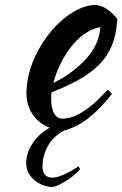

<svg xmlns="http://www.w3.org/2000/svg" viewBox="-20 -491 495 777"><path d="M86 169Q86 127 113 87.5Q140 48 181 26Q136 8 111.5 -29Q87 -66 87 -114Q87 -155 98.5 -197.5Q110 -240 130.5 -279.5Q151 -319 178.5 -354Q206 -389 237.5 -415Q269 -441 302.5 -456Q336 -471 369 -471Q415 -465 455 -414Q451 -352 433 -307.5Q415 -263 381.5 -229.5Q348 -196 300 -169Q252 -142 188 -117Q188 -111 187.5 -104.5Q187 -98 187 -91Q187 -78 189 -64Q191 -50 196 -38Q201 -26 210 -18.5Q219 -11 233 -11Q260 -11 286 -23Q312 -35 335.5 -52.5Q359 -70 379.5 -90.5Q400 -111 416 -128Q426 -119 433 -111Q394 -60 346 -19.5Q298 21 238 38Q222 46 206.5 59.5Q191 73 179 91.5Q167 110 159.5 133Q152 156 152 181Q152 207 163 217.5Q174 228 191 228Q204 228 219 223Q234 218 248.5 211Q263 204 276 196Q289 188 298 182L304 194Q294 206 279 218.5Q264 231 247.5 241Q231 251 216 258Q201 265 191 266Q171 265 152 257.5Q133 250 118.5 237.5Q104 225 95 208Q86 191 86 169ZM386 -381Q359 -377 330 -359Q301 -341 275.5 -311Q250 -281 229 -241Q208 -201 196 -155Q276 -195 329 -253.5Q382 -312 386 -381Z"/></svg>

Font: Kaushan Script
Style: Regular
Weight: 400
Designer: Pablo Impallari
Foundry: Pablo Impallari
Version: Version 1.002